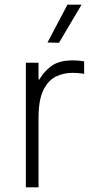

<svg xmlns="http://www.w3.org/2000/svg" viewBox="-20 -797 430 817"><path d="M231 -615 182 -616 267 -777H327ZM90 0V-530H144V-459H148Q165 -491 198 -515.5Q231 -540 288 -540Q308 -540 323 -538Q338 -536 338 -536V-483Q338 -483 322 -485Q306 -487 288 -487Q250 -487 217.5 -471Q185 -455 164.5 -413.5Q144 -372 144 -295V0Z"/></svg>

Font: Be Vietnam Pro ExtraLight
Style: Regular
Weight: 200
Designer: Lam Bao, Tony Le, Vietanh Nguyen
Foundry: Yellow Type Foundry
Version: Version 1.002; ttfautohint (v1.8.3)